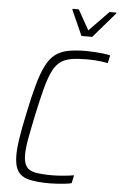

<svg xmlns="http://www.w3.org/2000/svg" viewBox="-61 -951 628 1001"><g transform="rotate(5 253.5 -450.5)"><path d="M237 8Q172 8 131 -1.5Q90 -11 71 -39.5Q52 -68 52 -123Q52 -161 60.5 -215Q69 -269 85 -344Q104 -436 121.5 -498.5Q139 -561 159.5 -600.5Q180 -640 207.5 -660.5Q235 -681 274 -688.5Q313 -696 366 -696Q388 -696 412 -694.5Q436 -693 457.5 -690.5Q479 -688 494 -684L485 -643Q470 -646 451 -648.5Q432 -651 413.5 -652Q395 -653 378 -653Q329 -653 295 -647.5Q261 -642 237.5 -625Q214 -608 197 -574Q180 -540 165 -484Q150 -428 132 -344Q116 -268 106.5 -216Q97 -164 97 -129Q97 -88 112 -67.5Q127 -47 160 -41Q193 -35 247 -35Q274 -35 306 -38Q338 -41 361 -45L352 -3Q337 1 317 3Q297 5 276.5 6.5Q256 8 237 8ZM336 -772 277 -904 278 -909H310L369 -804L471 -909H507L506 -904L392 -772Z"/></g></svg>

Font: Saira SemiCondensed ExtraLight
Style: Italic
Weight: 250
Width: 4
Italic angle: -12°
Designer: Hector Gatti with collaboration of the Omnibus-Type team
Foundry: Omnibus-Type
Version: Version 1.101